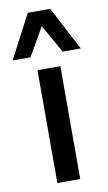

<svg xmlns="http://www.w3.org/2000/svg" viewBox="-105 -864 512 910"><g transform="rotate(-10 151.0 -409.5)"><path d="M0 0ZM95 -543H205V0H95ZM228 -609 151 -745 73 -609H-13L97 -819H205L315 -609Z"/></g></svg>

Font: Martel Sans SemiBold
Style: Regular
Weight: 600
Designer: Dan Reynolds and Mathieu Réguer
Foundry: Dan Reynolds and Mathieu Réguer
Version: Version 1.002; ttfautohint (v1.1) -l 5 -r 5 -G 72 -x 0 -D la